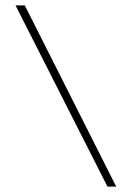

<svg xmlns="http://www.w3.org/2000/svg" viewBox="-20 -650 490 714"><path d="M379.7 44 37.7 -630H72.2L412.2 44Z"/></svg>

Font: Smooch Sans Thin
Style: Regular
Weight: 100
Designer: Robert E. Leuschke
Foundry: Robert E. Leuschke
Version: Version 1.010